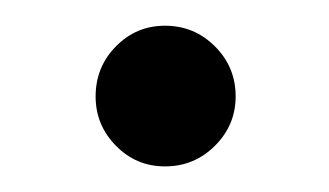

<svg xmlns="http://www.w3.org/2000/svg" viewBox="-20 -379 257 150"><path d="M108.9 -249Q86.4 -249 70.6 -265.1Q54.7 -281.2 54.7 -303.7Q54.7 -326.7 70.6 -342.8Q86.4 -358.9 108.9 -358.9Q131.8 -358.9 147.9 -342.8Q164.1 -326.7 164.1 -303.7Q164.1 -281.2 147.9 -265.1Q131.8 -249 108.9 -249Z"/></svg>

Font: Segoe UI Historic
Style: Regular
Weight: 400
Foundry: Microsoft Corporation
Version: Version 1.03